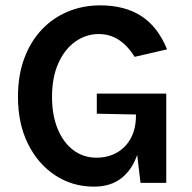

<svg xmlns="http://www.w3.org/2000/svg" viewBox="-20 -682 717 716"><path d="M330 14Q250.5 14 186.2 -28Q122 -70 84.5 -145.2Q47 -220.5 47 -321Q47 -400.5 70.2 -463.5Q93.5 -526.5 135 -570.8Q176.5 -615 232.5 -638.5Q288.5 -662 354 -662Q445 -662 506.8 -622.2Q568.5 -582.5 603 -498L482 -470Q456.5 -511.5 423.2 -533.2Q390 -555 348 -555Q300.5 -555 260.8 -526.8Q221 -498.5 197.5 -446Q174 -393.5 174 -321Q174 -253 194.8 -202Q215.5 -151 253 -122.5Q290.5 -94 340 -94Q382 -94 415.2 -112.5Q448.5 -131 467.8 -166.5Q487 -202 487 -251H513Q513 -170 493.8 -110.5Q474.5 -51 434 -18.5Q393.5 14 330 14ZM504 0 487 -143V-255L341 -258V-333H600V0Z"/></svg>

Font: Karla ExtraLight
Style: Bold
Weight: 700
Version: Version 2.001